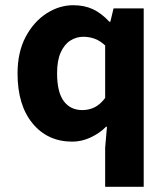

<svg xmlns="http://www.w3.org/2000/svg" viewBox="-20 -528 640 732"><path d="M380.9 184.1V35.2L387.8 -44.7H384.2Q360.1 -20.2 325.7 -4.1Q291.3 12 255.6 12Q161.6 12 104.3 -57.4Q46.9 -126.9 46.9 -247.9Q46.9 -329 77.7 -387.2Q108.5 -445.3 157.2 -476.7Q205.9 -508.1 259.3 -508.1Q301.3 -508.1 334 -493Q366.6 -477.9 397 -445.1H400.7L412.9 -496.1H527.9V184.1ZM293.9 -108.3Q318.9 -108.3 340.4 -118.8Q361.8 -129.3 380.9 -154.5V-354.7Q361 -373.4 340.2 -380.6Q319.5 -387.8 297.6 -387.8Q270.8 -387.8 247.8 -373.1Q224.9 -358.3 211.2 -327.5Q197.6 -296.7 197.6 -249.5Q197.6 -176.9 223 -142.6Q248.4 -108.3 293.9 -108.3Z"/></svg>

Font: Source Code Pro ExtraLight
Style: Regular
Weight: 200
Monospace: yes
Designer: Paul D. Hunt, Teo Tuominen
Foundry: Adobe
Version: Version 1.026;hotconv 1.1.0;makeotfexe 2.6.0